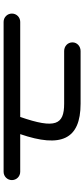

<svg xmlns="http://www.w3.org/2000/svg" viewBox="272 -894 457 1040"><g transform="rotate(90 500.0 -373.5)"><path d="M98 -165H910C935 -165 955 -185 955 -210C955 -235 935 -255 910 -255H706C782 -476 735 -582 541 -582H256C230 -582 209 -563 209 -538C209 -512 230 -493 256 -493H541C655 -493 679 -446 613 -255H98C73 -255 53 -235 53 -210C53 -185 73 -165 98 -165Z"/></g></svg>

Font: 寒蝉半圆体
Style: Regular
Weight: 400
Designer: Yoshimichi Ohira & Warren
Foundry: ChillType
Version: Version 1.800;Glyphs 3.1.1 (3135)